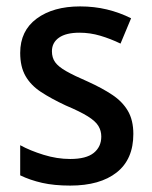

<svg xmlns="http://www.w3.org/2000/svg" viewBox="-20 -569 475 599"><path d="M396 -151Q396 -72 344 -31Q292 10 199 10Q149 10 111.5 1.5Q74 -7 43 -22V-116Q74 -99 116 -86Q158 -73 199 -73Q249 -73 272.5 -92Q296 -111 296 -143Q296 -161 287 -176Q278 -191 254 -206Q230 -221 185 -240Q140 -261 108 -282Q76 -303 59.5 -332Q43 -361 43 -404Q43 -473 94.5 -511Q146 -549 230 -549Q274 -549 313.5 -539.5Q353 -530 389 -512L356 -433Q325 -448 293 -457.5Q261 -467 228 -467Q186 -467 164 -451.5Q142 -436 142 -409Q142 -389 152 -375Q162 -361 186.5 -347Q211 -333 255 -314Q299 -294 330.5 -273Q362 -252 379 -223Q396 -194 396 -151Z"/></svg>

Font: Noto Sans Thai SemCond Med
Style: Regular
Weight: 500
Width: 4
Designer: Monotype Design Team
Foundry: Monotype Imaging Inc.
Version: Version 2.002; ttfautohint (v1.8.4.7-5d5b)